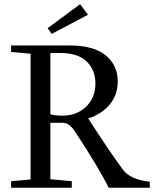

<svg xmlns="http://www.w3.org/2000/svg" viewBox="-20 -875 740 895"><path d="M220.7 -716.8 202.1 -743.7 353.5 -855.5 390.1 -806.2ZM31.7 0V-30.3L122.6 -38.6V-624.5L31.7 -632.8V-663.1H304.7Q416.5 -663.1 472.7 -616.9Q528.8 -570.8 528.8 -495.6Q528.8 -433.1 491.7 -388.2Q454.6 -343.3 391.1 -322.8Q488.3 -171.9 552.7 -84.5Q586.9 -38.1 678.2 -27.8V0H486.3Q441.9 -91.8 328.6 -263.2Q302.2 -302.7 272.9 -302.7H214.8V-39.6L314.5 -30.3V0ZM214.8 -627.9V-342.8Q233.9 -335.9 271.5 -335.9Q337.4 -335.9 381.1 -377.7Q424.8 -419.4 424.8 -485.8Q424.8 -548.3 384 -588.1Q343.3 -627.9 262.2 -627.9Z"/></svg>

Font: Elstob 10pt
Style: Regular
Weight: 400
Designer: Peter S. Baker
Version: Version 1.015